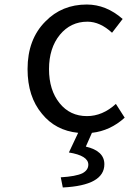

<svg xmlns="http://www.w3.org/2000/svg" viewBox="-20 -577 572 850"><path d="M387 11 360 72Q442 91 442 150Q442 244 258 253L249 208Q316 204 345 190Q371 176 371 152Q371 112 285 98L326 11Q226 1 166 -73Q102 -149 102 -271Q102 -403 181 -482Q254 -557 364 -557Q450 -557 523 -493L476 -432Q423 -481 367 -481Q293 -481 245 -423Q197 -364 197 -271Q197 -178 244 -120Q290 -63 365 -63Q434 -63 493 -117L532 -56Q468 2 387 11Z"/></svg>

Font: Source Han Sans Regular
Style: Regular
Weight: 400
Designer: Ryoko NISHIZUKA  (kana & ideographs); Paul D. Hunt (Latin, Greek & Cyrillic); Wenlong ZHANG  (bopomofo); Sandoll Communi
Foundry: Adobe Systems Incorporated
Version: Version 1.00 January 18, 2024, initial release